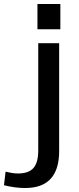

<svg xmlns="http://www.w3.org/2000/svg" viewBox="-111 -757 398 964"><path d="M15 187Q-9 187 -36.5 183.5Q-64 180 -91 173L-83 105Q-66 109 -51 111.5Q-36 114 -21 114Q33 114 57 86.5Q81 59 81 -1V-540H186V2Q186 94 143.5 140.5Q101 187 15 187ZM192 -737V-610H77V-737Z"/></svg>

Font: Pathway Extreme 8pt Thin 12pt Medium
Style: Regular
Weight: 500
Version: Version 1.001;gftools[0.9.26]